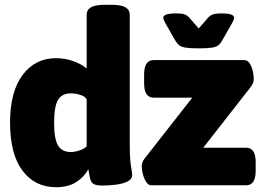

<svg xmlns="http://www.w3.org/2000/svg" viewBox="-20 -774 1094 802"><path d="M214 8Q126 8 74 -61Q22 -130 22 -262Q22 -391 74.5 -461Q127 -531 214 -531Q249 -531 283.5 -519.5Q318 -508 342 -488V-712Q342 -733 360 -743.5Q378 -754 418 -754H446Q486 -754 504 -743.5Q522 -733 522 -712V-174Q522 -125 524.5 -101Q527 -77 529.5 -65.5Q532 -54 532 -43Q532 -25 512 -15.5Q492 -6 463.5 -2.5Q435 1 407 1Q383 1 372 -5Q361 -11 357 -26Q353 -41 349 -68Q333 -36 299.5 -14Q266 8 214 8ZM276 -139Q293 -139 313 -146Q333 -153 342 -163V-360Q334 -372 314.5 -378Q295 -384 276 -384Q238 -384 222 -356Q206 -328 206 -261Q206 -195 222 -167Q238 -139 276 -139ZM612 0Q600 0 591 -13.5Q582 -27 577 -46Q572 -65 572 -79Q572 -97 585 -113L783 -366H622Q582 -366 582 -426V-463Q582 -523 622 -523H1000Q1014 -523 1022.5 -510Q1031 -497 1035.5 -478.5Q1040 -460 1040 -445Q1040 -435 1037 -427.5Q1034 -420 1026 -409L829 -157H1008Q1048 -157 1048 -97V-60Q1048 0 1008 0ZM904 -718Q958 -718 958 -700Q958 -692 948 -675L907 -603Q901 -592 892.5 -585Q884 -578 865.5 -575Q847 -572 810 -572Q774 -572 755.5 -575Q737 -578 728.5 -585Q720 -592 713 -603L672 -675Q662 -692 662 -700Q662 -718 716 -718Q738 -718 749.5 -714.5Q761 -711 771 -700L810 -655L849 -700Q858 -710 870 -714Q882 -718 904 -718Z"/></svg>

Font: Asap Black
Style: Regular
Weight: 900
Designer: Pablo Cosgaya
Foundry: Omnibus-Type
Version: Version 3.001; ttfautohint (v1.8.4.7-5d5b)